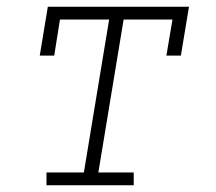

<svg xmlns="http://www.w3.org/2000/svg" viewBox="-20 -550 640 570"><path d="M118 0V-38H229L304 -492H158L141 -385H98L122 -530H541L517 -385H474L492 -492H347L272 -38H377V0Z"/></svg>

Font: Iosevka Curly Slab XLtExObl
Style: Regular
Weight: 200
Width: 7
Italic angle: -9°
Monospace: yes
Designer: Belleve Invis
Foundry: Belleve Invis
Version: Version 11.0.0; ttfautohint (v1.8.3)